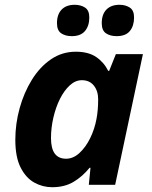

<svg xmlns="http://www.w3.org/2000/svg" viewBox="-20 -772 634 802"><path d="M198 10Q158 10 123 -9.5Q88 -29 66 -72.5Q44 -116 44 -188Q44 -255 62 -320Q80 -385 113 -438.5Q146 -492 192.5 -524Q239 -556 297 -556Q349 -556 381.5 -534Q414 -512 432 -476H436L464 -546H577L461 0H351L358 -71H354Q325 -35 287.5 -12.5Q250 10 198 10ZM256 -109Q286 -109 312 -133Q338 -157 356.5 -194.5Q375 -232 383 -275Q390 -311 390 -357Q390 -392 372 -414.5Q354 -437 322 -437Q295 -437 271.5 -415.5Q248 -394 230.5 -359Q213 -324 203 -281Q193 -238 193 -195Q193 -109 256 -109ZM467 -621Q440 -621 422.5 -633Q405 -645 405 -675Q405 -712 424.5 -732Q444 -752 479 -752Q504 -752 522 -740.5Q540 -729 540 -699Q540 -664 522.5 -642.5Q505 -621 467 -621ZM280 -621Q253 -621 235.5 -633Q218 -645 218 -675Q218 -712 237.5 -732Q257 -752 292 -752Q317 -752 335 -740.5Q353 -729 353 -699Q353 -664 335 -642.5Q317 -621 280 -621Z"/></svg>

Font: BC Sans
Style: Bold Italic
Weight: 700
Italic angle: -12°
Designer: Monotype Design Team
Province of B.C.
Foundry: Monotype Imaging Inc.
Version: Version 2.000;GOOG;noto-source:20170915:90ef993387c0